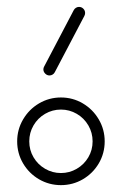

<svg xmlns="http://www.w3.org/2000/svg" viewBox="-20 -539 356 559"><path d="M249.6 -127.4Q249.6 -152.6 237.2 -173.9Q224.8 -195.2 203.5 -207.6Q182.2 -220 157.4 -220Q132.6 -220 111.3 -207.6Q90 -195.2 77.6 -173.9Q65.2 -152.6 65.2 -127.4Q65.2 -102.2 77.6 -81.1Q90 -60 111.3 -47.6Q132.6 -35.2 157.4 -35.2Q182.2 -35.2 203.5 -47.6Q224.8 -60 237.2 -81.1Q249.6 -102.2 249.6 -127.4ZM30 -127.4Q30 -161.9 47.2 -191.3Q64.4 -220.7 93.7 -238Q123 -255.2 157.4 -255.2Q191.9 -255.2 221.1 -238Q250.4 -220.7 267.6 -191.3Q284.8 -161.9 284.8 -127.4Q284.8 -92.6 267.6 -63.3Q250.4 -34.1 221.1 -17Q191.9 0 157.4 0Q123 0 93.7 -17Q64.4 -34.1 47.2 -63.3Q30 -92.6 30 -127.4ZM210 -518.9Q217.4 -518.9 222.6 -513.7Q227.8 -508.5 227.8 -501.1Q227.8 -496.7 225.6 -492.6L139.6 -328.9Q137.4 -324.4 133.1 -321.9Q128.9 -319.3 124.1 -319.3Q117 -319.3 111.7 -324.6Q106.3 -330 106.3 -337Q106.3 -341.5 108.5 -345.2L194.8 -509.6Q197 -513.7 201.1 -516.3Q205.2 -518.9 210 -518.9Z"/></svg>

Font: 26F Galaxy Sans Light
Style: Regular
Weight: 300
Designer: C₂₉H₂₅N₃O₅
Version: Version 1.100